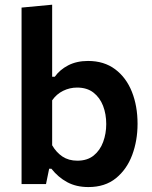

<svg xmlns="http://www.w3.org/2000/svg" viewBox="-20 -764 632 797"><path d="M347 12.5Q296.5 12.5 259 -7.8Q221.5 -28 193.5 -63.5H184L171 0H69.5V-732.5L196.5 -744.5V-445.5H207.5Q228 -474.5 263.2 -492.8Q298.5 -511 345.5 -511Q412 -511 458 -476.5Q504 -442 527.5 -383Q551 -324 551 -250Q551 -180.5 528.8 -120.8Q506.5 -61 461.2 -24.2Q416 12.5 347 12.5ZM301 -97Q342.5 -97 369 -118.5Q395.5 -140 408.2 -174.8Q421 -209.5 421 -249Q421 -290.5 407.8 -324.8Q394.5 -359 367.8 -379.8Q341 -400.5 300 -400.5Q269.5 -400.5 242 -387Q214.5 -373.5 196.5 -347.5V-161Q213.5 -131.5 239.2 -114.2Q265 -97 301 -97Z"/></svg>

Font: Commissioner SemiBold
Style: Regular
Weight: 600
Designer: Kostas Bartsokas
Foundry: Kostas Bartsokas
Version: Version 1.000; ttfautohint (v1.8.3)